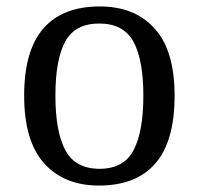

<svg xmlns="http://www.w3.org/2000/svg" viewBox="-20 -566 617 596"><path d="M287 10Q179 10 117 -59Q55 -128 55 -269Q55 -409 114.5 -477.5Q174 -546 290 -546Q398 -546 460 -477.5Q522 -409 522 -269Q522 -128 462.5 -59Q403 10 287 10ZM289 -42Q364 -42 394.5 -99.5Q425 -157 425 -269Q425 -381 394 -437Q363 -493 288 -493Q213 -493 182.5 -437Q152 -381 152 -269Q152 -157 183 -99.5Q214 -42 289 -42Z"/></svg>

Font: Noto Serif Test
Style: Regular
Weight: 400
Version: Version 1.000